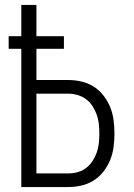

<svg xmlns="http://www.w3.org/2000/svg" viewBox="-20 -755 540 775"><path d="M66 0V-558H15V-609H66V-735H127V-609H238V-558H127V-432H255Q282 -432 308.5 -426Q335 -420 358 -405.5Q381 -391 398 -369Q415 -347 425 -322Q435 -297 438.5 -270Q442 -243 442 -216Q442 -189 438.5 -162Q435 -135 425 -110Q415 -85 398 -63Q381 -41 358 -26.5Q335 -12 308.5 -6Q282 0 255 0ZM127 -55H255Q274 -55 293 -60Q312 -65 327.5 -77Q343 -89 353.5 -105Q364 -121 370.5 -139.5Q377 -158 379 -177.5Q381 -197 381 -216Q381 -235 379 -254.5Q377 -274 370.5 -292Q364 -310 353.5 -326.5Q343 -343 327.5 -354.5Q312 -366 293 -371.5Q274 -377 255 -377H127Z"/></svg>

Font: Iosevka Fixed Light
Style: Regular
Weight: 300
Monospace: yes
Designer: Belleve Invis
Foundry: Belleve Invis
Version: Version 32.3.0